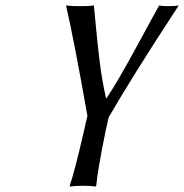

<svg xmlns="http://www.w3.org/2000/svg" viewBox="-20 -453 681 710"><path d="M237.8 233.9Q256.3 180.2 290 33.2L303.2 -24.9Q253.9 -304.2 224.1 -433.1Q239.3 -430.2 275.9 -430.2Q313 -430.2 327.1 -433.1Q328.6 -419.4 333.5 -366.9Q338.4 -314.5 340.8 -292.5Q343.3 -270.5 348.1 -229.5Q353 -188.5 358.9 -155.5Q364.7 -122.6 372.1 -89.8H374Q413.1 -147.5 484.9 -279.8Q556.6 -412.1 568.8 -433.1Q576.7 -430.2 602.1 -430.2Q631.3 -430.2 641.1 -433.1Q464.8 -163.6 381.8 -19L370.1 33.2Q340.3 180.2 335.9 233.9L333 236.8Q315.9 233.9 287.1 233.9Q258.8 233.9 238.8 236.8Z"/></svg>

Font: Linear Smooth
Style: Italic
Weight: 400
Designer: Philipp H. Poll, Flanker
Foundry: Philipp H. Poll, reworked by Flanker
Version: Version 1.061 | FøM Fix